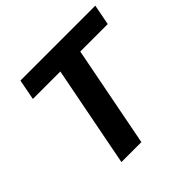

<svg xmlns="http://www.w3.org/2000/svg" viewBox="-167 -820 980 980"><g transform="rotate(-45 323.5 -329.5)"><path d="M427.2 -547.4 320.8 0H176.8L283.2 -547.4H85L106.4 -658.7H647L625.5 -547.4Z"/></g></svg>

Font: Cousine
Style: Bold Italic
Weight: 700
Italic angle: -12°
Monospace: yes
Designer: Steve Matteson
Foundry: Ascender Corporation
Version: Version 1.20